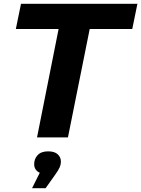

<svg xmlns="http://www.w3.org/2000/svg" viewBox="-20 -720 740 1006"><path d="M174 0 287 -568H63L90 -700H700L673 -568H450L336 0ZM148 266 212 138 222 191Q191 191 175 177Q159 163 159 141Q159 112 177.5 92.5Q196 73 232 73Q266 73 282.5 88.5Q299 104 299 126Q299 142 292.5 157Q286 172 268 197L219 266Z"/></svg>

Font: MOST Montserrat
Style: Bold Italic
Weight: 700
Italic angle: -11.3°
Designer: Julieta Ulanovsky
Foundry: Julieta Ulanovsky
Version: Version 8.000;March 11, 2024;FontCreator 15.0.0.2926 64-bit